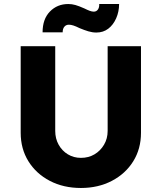

<svg xmlns="http://www.w3.org/2000/svg" viewBox="-20 -930 805 956"><path d="M83 -269V-700H255V-278Q255 -240 272 -209.5Q289 -179 318 -161.5Q347 -144 383 -144Q421 -144 450.5 -161.5Q480 -179 498 -209.5Q516 -240 516 -278V-700H682V-269Q682 -189 643.5 -127Q605 -65 537 -29.5Q469 6 383 6Q296 6 228 -29.5Q160 -65 121.5 -127Q83 -189 83 -269ZM376 -790Q358 -799 345.5 -803Q333 -807 323 -807Q309 -807 300.5 -797Q292 -787 292 -769H192Q192 -835 228.5 -872.5Q265 -910 320 -910Q338 -910 355.5 -905Q373 -900 400 -888Q416 -880 427 -876Q438 -872 447 -872Q460 -872 467.5 -882.5Q475 -893 474 -910H573Q573 -872 558.5 -839Q544 -806 519 -787Q494 -768 460 -768Q440 -768 420 -774Q400 -780 376 -790Z"/></svg>

Font: Mach
Style: Bold
Weight: 700
Version: Version 1.002